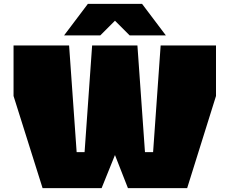

<svg xmlns="http://www.w3.org/2000/svg" viewBox="-20 -972 1185 992"><path d="M311 -789 434 -952H714L837 -789H650L574 -865L498 -789ZM200 0 50 -476V-737H337L376 -186H417L456 -737H690L729 -186H771L810 -737H1096V-476L947 0H641L574 -171L505 0Z"/></svg>

Font: Tomorrow ExtraBold
Style: Regular
Weight: 800
Designer: Tony de Marco, Monica Rizzolli
Foundry: Just in Type
Version: Version 2.002